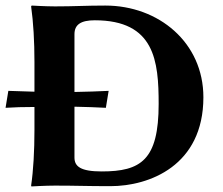

<svg xmlns="http://www.w3.org/2000/svg" viewBox="-23 -668 804 691"><path d="M175 -645C141 -645 91 -648 91 -648L89 -645C97 -588 101 -520 101 -445V-338C67 -339 33 -340 7 -341L-3 -280C26 -282 63 -283 101 -283V-200C101 -125 97 -54 89 0L90 3C90 3 140 0 175 0C253 0 287 2 374 2C515 2 709 -72 709 -318C709 -515 548 -648 356 -648C285 -648 246 -645 175 -645ZM245 -101V-284C285 -283 325 -282 358 -280L368 -341C333 -339 288 -338 245 -337V-545C245 -580 269 -595 318 -595C534 -595 548 -448 548 -294C548 -92 484 -51 343 -51C267 -51 245 -69 245 -101Z"/></svg>

Font: Libertinus Sans
Style: Bold
Weight: 700
Designer: Philipp H. Poll, Khaled Hosny
Foundry: Caleb Maclennan
Version: Version 7.050;RELEASE